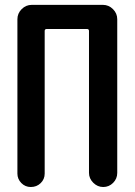

<svg xmlns="http://www.w3.org/2000/svg" viewBox="-20 -750 540 770"><path d="M103.5 0Q81.1 0 65.4 -16.1Q49.8 -32.2 49.8 -53.7V-672.9Q49.8 -696.3 66.9 -713.4Q84 -730.5 107.4 -730.5H392.6Q416 -730.5 433.1 -713.4Q450.2 -696.3 450.2 -672.9V-56.6Q450.2 -33.2 433.6 -16.6Q417 0 394 0Q371.1 0 354 -17.1Q336.9 -34.2 336.9 -56.6V-626Q336.9 -633.8 328.1 -633.8H168Q159.2 -633.8 159.2 -626V-53.7Q159.2 -31.2 143.1 -15.6Q127 0 103.5 0Z"/></svg>

Font: Rounded Mgen+ 1m medium
Style: Regular
Weight: 500
Designer: [Source Han Sans]
Ryoko NISHIZUKA  (kana & ideographs); Paul D. Hunt (Latin, Greek & Cyrillic); Wenlong ZHANG  (bopomofo
Version: Version 1.059.20150602